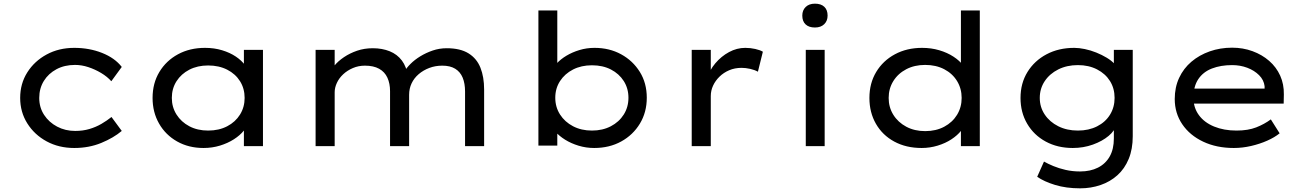

<svg xmlns="http://www.w3.org/2000/svg" viewBox="-20 -797 7120 1047"><path d="M385 10Q301 10 234.5 -26Q168 -62 129 -124Q90 -186 90 -263Q90 -341 129 -402.5Q168 -464 234.5 -500Q301 -536 385 -536Q467 -536 536.5 -508.5Q606 -481 644 -432L587 -354Q565 -379 531.5 -399Q498 -419 461.5 -431Q425 -443 389 -443Q332 -443 288 -419.5Q244 -396 219 -355.5Q194 -315 194 -263Q194 -211 220.5 -170.5Q247 -130 291.5 -106.5Q336 -83 390 -83Q432 -83 467.5 -93.5Q503 -104 533 -121.5Q563 -139 588 -159L644 -83Q599 -45 532 -17.5Q465 10 385 10Z M1090 10Q1009 10 946 -25.5Q883 -61 847.5 -123Q812 -185 812 -263Q812 -343 849 -404.5Q886 -466 950.5 -501Q1015 -536 1098 -536Q1148 -536 1191 -523Q1234 -510 1266 -488.5Q1298 -467 1317 -440.5Q1336 -414 1337 -387L1310 -389V-525H1414V0H1310V-136L1332 -135Q1330 -110 1309.5 -84.5Q1289 -59 1255.5 -37.5Q1222 -16 1179.5 -3Q1137 10 1090 10ZM1115 -85Q1174 -85 1219 -108.5Q1264 -132 1289 -172.5Q1314 -213 1314 -263Q1314 -314 1289 -354Q1264 -394 1219 -417Q1174 -440 1115 -440Q1057 -440 1012.5 -417Q968 -394 942.5 -354Q917 -314 917 -263Q917 -213 942.5 -172.5Q968 -132 1012.5 -108.5Q1057 -85 1115 -85Z M1701 0V-525H1805V-391L1775 -390Q1783 -414 1803.5 -439Q1824 -464 1856 -485.5Q1888 -507 1927.5 -520.5Q1967 -534 2013 -534Q2064 -534 2105 -517.5Q2146 -501 2171.5 -467Q2197 -433 2204 -382L2177 -388L2184 -405Q2196 -426 2218.5 -448.5Q2241 -471 2272 -490Q2303 -509 2339.5 -521.5Q2376 -534 2416 -534Q2490 -534 2535 -506Q2580 -478 2600 -427.5Q2620 -377 2620 -309V0H2516V-298Q2516 -342 2503 -373.5Q2490 -405 2462.5 -422Q2435 -439 2392 -439Q2354 -439 2321 -426.5Q2288 -414 2263 -392.5Q2238 -371 2224.5 -342.5Q2211 -314 2211 -280V0H2107V-300Q2107 -342 2092.5 -373.5Q2078 -405 2047.5 -422Q2017 -439 1970 -439Q1935 -439 1904.5 -426Q1874 -413 1851.5 -392Q1829 -371 1817 -345Q1805 -319 1805 -294V0Z M3220 10Q3176 10 3135 -2.5Q3094 -15 3062 -35Q3030 -55 3009 -78.5Q2988 -102 2982 -123L3019 -131V-3H2916V-740H3019V-405L2992 -408Q2997 -430 3017 -452Q3037 -474 3068.5 -493Q3100 -512 3139.5 -524Q3179 -536 3222 -536Q3303 -536 3367 -501Q3431 -466 3469 -405Q3507 -344 3507 -264Q3507 -185 3469.5 -123Q3432 -61 3367.5 -25.5Q3303 10 3220 10ZM3208 -85Q3266 -85 3311 -108.5Q3356 -132 3381.5 -172.5Q3407 -213 3407 -264Q3407 -315 3381.5 -355Q3356 -395 3311.5 -418Q3267 -441 3208 -441Q3150 -441 3105 -418Q3060 -395 3034 -355Q3008 -315 3008 -264Q3008 -213 3034 -172.5Q3060 -132 3105 -108.5Q3150 -85 3208 -85Z M3752 0V-525H3856V-345L3835 -366Q3848 -413 3880.5 -451.5Q3913 -490 3955.5 -513Q3998 -536 4044 -536Q4072 -536 4098.5 -530Q4125 -524 4140 -515L4113 -406Q4095 -416 4070.5 -421.5Q4046 -427 4024 -427Q3987 -427 3956.5 -414Q3926 -401 3903.5 -379Q3881 -357 3868.5 -330Q3856 -303 3856 -273V0Z M4374 0V-525H4477V0ZM4424 -647Q4391 -647 4373 -664Q4355 -681 4355 -712Q4355 -741 4373.5 -759Q4392 -777 4424 -777Q4457 -777 4475 -760Q4493 -743 4493 -712Q4493 -683 4474.5 -665Q4456 -647 4424 -647Z M5006 10Q4921 10 4856.5 -25Q4792 -60 4756.5 -122Q4721 -184 4721 -263Q4721 -343 4758 -404.5Q4795 -466 4860 -501Q4925 -536 5008 -536Q5058 -536 5102 -523Q5146 -510 5179.5 -488Q5213 -466 5231.5 -441Q5250 -416 5250 -391L5220 -389V-740H5323V0H5220V-136L5240 -132Q5240 -108 5220.5 -83.5Q5201 -59 5168.5 -37.5Q5136 -16 5093.5 -3Q5051 10 5006 10ZM5025 -82Q5084 -82 5129 -106Q5174 -130 5199 -171Q5224 -212 5224 -263Q5224 -314 5199 -355Q5174 -396 5129 -419.5Q5084 -443 5025 -443Q4967 -443 4922 -419.5Q4877 -396 4851.5 -355Q4826 -314 4826 -263Q4826 -212 4851.5 -171Q4877 -130 4922 -106Q4967 -82 5025 -82Z M5870 230Q5794 230 5733.5 211.5Q5673 193 5636 167L5673 84Q5694 96 5724 108.5Q5754 121 5791 129.5Q5828 138 5870 138Q5926 138 5967.5 117Q6009 96 6031.5 56Q6054 16 6054 -42V-121L6065 -114Q6060 -85 6025.5 -56Q5991 -27 5939.5 -8.5Q5888 10 5830 10Q5747 10 5682.5 -25Q5618 -60 5581.5 -122Q5545 -184 5545 -263Q5545 -343 5583 -404.5Q5621 -466 5687 -501Q5753 -536 5838 -536Q5864 -536 5895.5 -529.5Q5927 -523 5958 -510.5Q5989 -498 6015.5 -482Q6042 -466 6058.5 -447.5Q6075 -429 6076 -410L6054 -402V-525H6157V-54Q6157 16 6135 69.5Q6113 123 6073.5 158.5Q6034 194 5981.5 212Q5929 230 5870 230ZM5858 -85Q5917 -85 5962.5 -108Q6008 -131 6033 -171.5Q6058 -212 6058 -263Q6058 -315 6033 -355Q6008 -395 5962.5 -418.5Q5917 -442 5858 -442Q5798 -442 5751 -418.5Q5704 -395 5677 -354.5Q5650 -314 5650 -263Q5650 -213 5677 -172.5Q5704 -132 5751 -108.5Q5798 -85 5858 -85Z M6708 10Q6614 10 6541 -24.5Q6468 -59 6427 -119.5Q6386 -180 6386 -257Q6386 -321 6410 -372.5Q6434 -424 6477 -460.5Q6520 -497 6577 -517Q6634 -537 6699 -537Q6758 -537 6810 -518Q6862 -499 6901 -465Q6940 -431 6961 -384.5Q6982 -338 6981 -282L6980 -232H6473L6450 -314H6891L6876 -303V-327Q6872 -361 6846 -387Q6820 -413 6781.5 -427.5Q6743 -442 6699 -442Q6637 -442 6589 -423.5Q6541 -405 6514.5 -365.5Q6488 -326 6488 -264Q6488 -210 6517.5 -169.5Q6547 -129 6600.5 -107Q6654 -85 6723 -85Q6786 -85 6830.5 -102.5Q6875 -120 6910 -146L6958 -70Q6931 -48 6890.5 -30Q6850 -12 6802.5 -1Q6755 10 6708 10Z"/></svg>

Font: Lexend Giga
Style: Regular
Weight: 400
Designer: Bonnie Shaver-Troup, Thomas Jockin
Foundry: Lexend
Version: Version 1.007